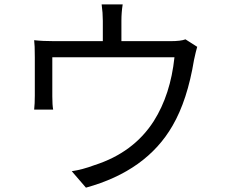

<svg xmlns="http://www.w3.org/2000/svg" viewBox="-20 -821 1040 878"><path d="M881.8 -606.9Q876 -587.9 867.2 -546.9Q836.9 -362.8 769 -246.1Q649.9 -39.1 373 37.1L308.1 -38.1Q356 -44.9 412.1 -65.9Q590.8 -123 683.1 -267.1Q759.8 -388.2 777.8 -559.1H219.2V-379.9Q219.2 -340.8 223.1 -319.8H136.2Q139.2 -347.2 139.2 -383.8V-560.1Q139.2 -615.2 136.2 -637.2Q174.8 -632.8 229 -632.8H450.2V-726.1Q450.2 -762.2 444.8 -800.8H541Q535.2 -764.2 535.2 -726.1V-632.8H758.8Q807.1 -632.8 828.1 -641.1Z"/></svg>

Font: Black Ops One [rus by aLiNcE]
Style: Regular
Weight: 400
Designer: James Grieshaber
Foundry: James Grieshaber
Version: Version 1.002;May 25, 2024;FontCreator 13.0.0.2680 64-bit